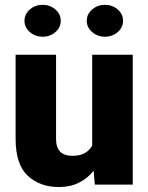

<svg xmlns="http://www.w3.org/2000/svg" viewBox="-20 -751 604 781"><path d="M365.7 0 360.8 -56.6Q336.4 -25.4 301 -7.8Q265.6 9.8 220.2 9.8Q142.1 9.8 92.8 -36.1Q43.5 -82 43.5 -186.5V-528.3H208V-185.5Q208 -117.2 274.4 -117.2Q305.2 -117.2 324.7 -128.2Q344.2 -139.2 355 -158.7V-528.3H520V0ZM79.6 -666.5Q79.6 -693.8 101.6 -712.6Q123.5 -731.4 153.3 -731.4Q183.6 -731.4 205.3 -712.6Q227.1 -693.8 227.1 -666.5Q227.1 -639.2 205.3 -620.4Q183.6 -601.6 153.3 -601.6Q123.5 -601.6 101.6 -620.4Q79.6 -639.2 79.6 -666.5ZM333 -666.5Q333 -693.8 355 -712.6Q377 -731.4 406.7 -731.4Q437 -731.4 458.7 -712.6Q480.5 -693.8 480.5 -666.5Q480.5 -639.2 458.7 -620.4Q437 -601.6 406.7 -601.6Q377 -601.6 355 -620.4Q333 -639.2 333 -666.5Z"/></svg>

Font: Vazirmatn UI FD Black
Style: Regular
Weight: 900
Designer: Saber Rastikerdar
Foundry: Saber Rastikerdar
Version: Version 33.003